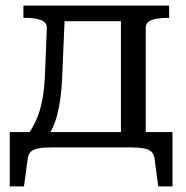

<svg xmlns="http://www.w3.org/2000/svg" viewBox="-20 -529 669 689"><path d="M414 0V-509H587V-465H585Q561 -465 542.5 -462Q524 -459 513.5 -451.5Q503 -444 503 -429V0ZM192 -453V-509H461V-453ZM535 43Q533 25 524 16Q515 7 496.5 3.5Q478 0 448 0H166Q136 0 117.5 3.5Q99 7 90 16Q81 25 79 43L66 140H15V-55H599V140H548ZM142 -276 148 -427Q149 -449 127 -457Q105 -465 70 -465H64V-509H214L204 -272Q202 -210 195 -164.5Q188 -119 176 -87Q164 -55 144 -32H70Q93 -62 108 -94Q123 -126 131.5 -169Q140 -212 142 -276Z"/></svg>

Font: Roboto Serif 28pt
Style: Regular
Weight: 400
Designer: Greg Gazdowicz
Foundry: Commercial Type
Version: Version 1.008